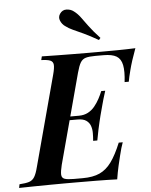

<svg xmlns="http://www.w3.org/2000/svg" viewBox="-102 -1002 826 1053"><g transform="rotate(-5 311.0 -476.0)"><path d="M217 -346 222 -366H411L406 -346ZM321 -366Q350 -366 371.5 -377.5Q393 -389 408.5 -408Q424 -427 435.5 -448.5Q447 -470 455 -490H477Q461 -440 454 -412Q447 -384 439 -356Q435 -338 430.5 -321Q426 -304 421.5 -281Q417 -258 410 -222H387Q389 -243 389 -265Q389 -287 382.5 -305Q376 -323 359.5 -334.5Q343 -346 312 -346ZM587 -528Q594 -587 587 -621.5Q580 -656 556 -670.5Q532 -685 484 -685H439Q405 -685 386.5 -679.5Q368 -674 357.5 -656.5Q347 -639 337 -602L204 -106Q195 -70 196 -52Q197 -34 213 -28.5Q229 -23 263 -23H312Q369 -23 406 -40Q443 -57 471 -95.5Q499 -134 526 -200H548Q543 -187 537.5 -168Q532 -149 527 -128Q522 -109 514 -73.5Q506 -38 500 0Q449 -2 385.5 -2.5Q322 -3 272 -3Q248 -3 211 -3Q174 -3 130.5 -2.5Q87 -2 43 -1.5Q-1 -1 -40 0L-36 -20Q-2 -22 17 -28Q36 -34 47 -52Q58 -70 67 -106L200 -602Q210 -639 208.5 -656.5Q207 -674 191.5 -680.5Q176 -687 142 -688L147 -708Q186 -707 230 -706.5Q274 -706 317.5 -705.5Q361 -705 398 -705Q435 -705 459 -705Q504 -705 560 -705.5Q616 -706 662 -708Q649 -673 639.5 -643.5Q630 -614 624 -590Q619 -572 615.5 -555.5Q612 -539 610 -528ZM467 -770Q420 -797 386.5 -812.5Q353 -828 329.5 -838.5Q306 -849 288 -863Q272 -874 263.5 -894Q255 -914 267 -932Q281 -953 304.5 -952Q328 -951 344 -938Q363 -924 378.5 -903Q394 -882 416 -852Q438 -822 476 -781Z"/></g></svg>

Font: Playfair Display SemiBold
Style: Italic
Weight: 600
Italic angle: -14°
Designer: Claus Eggers Sørensen
Foundry: Claus Eggers Sørensen
Version: Version 1.203